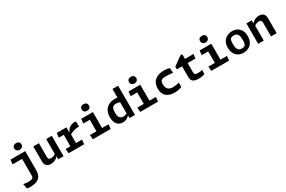

<svg xmlns="http://www.w3.org/2000/svg" viewBox="173 -2460 6474 4353"><g transform="rotate(-30 3410.0 -283.0)"><path d="M92 -533.5 78 -417H328V20.5C328 60.5 315 76 303 84.5C283.5 98 241 106 191.5 106C141 106 98.5 100 64.5 90.5L86.5 219C106.5 224 131 229 168 229C388 229 477.5 142.5 477.5 -42.5V-533.5ZM291 -710C291 -656.5 329.5 -622.5 386 -622.5C442.5 -622.5 480.5 -656.5 480.5 -710C480.5 -763.5 442.5 -796.5 386 -796.5C329.5 -796.5 291 -763.5 291 -710Z M687.5 -533.5 689.5 -132C690 -42.5 745 11.5 840.5 11.5C917 11.5 989 -21.5 1026 -75.5H1033V0.5H1172.5V-533.5H1025.5V-142.5C993 -118.5 953.5 -101.5 908 -101.5C863 -101.5 836 -118.5 836 -169.5V-533.5Z M1555 -533.5H1302.5L1288.5 -417H1418.5V-116.5H1292.5L1307 0H1711L1725 -116.5H1566V-343.5C1644.5 -386 1721 -409 1813.5 -407.5L1810 -540C1796 -543.5 1782.5 -545 1768.5 -545C1680 -545 1590 -489 1563 -402H1555Z M1942 -533.5 1932 -417H2101V-116.5H1930.5L1940.5 0H2407L2417 -116.5H2248.5V-533.5ZM2057 -710C2057 -656.5 2095 -622.5 2151.5 -622.5C2208 -622.5 2246 -656.5 2246 -710C2246 -763.5 2208 -796.5 2151.5 -796.5C2095 -796.5 2057 -763.5 2057 -710Z M2522.5 -236.5C2522.5 -74.5 2601.5 11.5 2724.5 11.5C2794 11.5 2845.5 -16.5 2886.5 -58H2902V0H3042.5V-765H2895V-538C2871.5 -542.5 2847 -545 2821.5 -545C2660.5 -545 2522.5 -450.5 2522.5 -236.5ZM2675.5 -270.5C2675.5 -370.5 2699 -405 2721 -419C2743.5 -432.5 2767 -437.5 2796.5 -437.5C2831.5 -437.5 2863.5 -430.5 2895 -417.5V-121C2859.5 -108 2826 -100 2795 -100C2693 -100 2675.5 -186 2675.5 -270.5Z M3182 -533.5 3172 -417H3341V-116.5H3170.5L3180.5 0H3647L3657 -116.5H3488.5V-533.5ZM3297 -710C3297 -656.5 3335 -622.5 3391.5 -622.5C3448 -622.5 3486 -656.5 3486 -710C3486 -763.5 3448 -796.5 3391.5 -796.5C3335 -796.5 3297 -763.5 3297 -710Z M4111.5 -545.5C3943 -545.5 3787 -471 3787 -254.5C3787 -78.5 3891.5 12 4079 12C4172.5 12 4234.5 -9 4269.5 -25L4270.5 -137.5C4218 -124 4156 -113 4104 -113C4010 -113 3935.5 -156 3935.5 -285C3935.5 -350 3956 -375 3973 -387.5C3993 -402 4019 -409 4073 -409C4118 -409 4195.5 -404.5 4268.5 -395.5L4257.5 -526C4215.5 -537.5 4167 -545.5 4111.5 -545.5Z M4380 -421H4518V-140.5C4518 -27 4583 11.5 4708.5 11.5C4773.5 11.5 4824 0.5 4865.5 -13.5L4875 -122C4842 -115.5 4793.5 -107.5 4754 -107.5C4680.5 -107.5 4664.5 -132.5 4664.5 -175.5V-421H4865.5L4886.5 -533.5H4659V-657H4612L4380 -489.5Z M5042 -533.5 5032 -417H5201V-116.5H5030.5L5040.5 0H5507L5517 -116.5H5348.5V-533.5ZM5157 -710C5157 -656.5 5195 -622.5 5251.5 -622.5C5308 -622.5 5346 -656.5 5346 -710C5346 -763.5 5308 -796.5 5251.5 -796.5C5195 -796.5 5157 -763.5 5157 -710Z M5885 12C6011.5 12 6151.5 -62 6151.5 -269.5C6151.5 -452 6042 -545.5 5898.5 -545.5C5771 -545.5 5625.5 -471.5 5625.5 -264C5625.5 -81.5 5739 12 5885 12ZM5767.5 -300C5767.5 -369 5785.5 -412 5804 -424C5822 -436 5845.5 -442 5881.5 -442C5996 -442 6010 -349 6010 -235.5C6010 -166.5 5991.5 -123.5 5973 -110.5C5956 -99 5932 -92.5 5895.5 -92.5C5781 -92.5 5767.5 -185.5 5767.5 -300Z M6752.5 0 6750.5 -401.5C6750 -490.5 6695 -545 6599.5 -545C6523.5 -545 6451 -511.5 6414 -458H6407V-534H6267.5V0H6414.5V-390.5C6447.5 -414.5 6487 -432 6532 -432C6577.5 -432 6604 -414.5 6604 -364V0Z"/></g></svg>

Font: Monaspace Argon
Style: Bold
Weight: 700
Designer: Riley Cran & the Lettermatic Team
Foundry: Lettermatic
Version: Version 1.000 (Monaspace Argon)